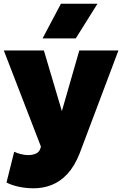

<svg xmlns="http://www.w3.org/2000/svg" viewBox="-22 -792 658 1035"><path d="M160.5 223Q120 223 81.8 215.2Q43.5 207.5 13 192L54.5 26Q71 34 91.5 39Q112 44 130.5 44Q153 44 171.8 35.8Q190.5 27.5 196.5 6L198.5 -2L-1.5 -520H214.5L311.5 -193L405.5 -520H616.5L406.5 37Q379 105.5 340.8 146.2Q302.5 187 256.5 205Q210.5 223 160.5 223ZM207.5 -585 306.5 -772H503.5L386.5 -585Z"/></svg>

Font: Geologica Cursive Black
Style: Regular
Weight: 900
Designer: Sindre Bremnes, Frode Helland
Foundry: Monokrom Skriftforlag AS
Version: Version 1.010;gftools[0.9.28]